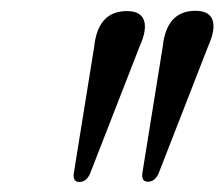

<svg xmlns="http://www.w3.org/2000/svg" viewBox="-20 -804 425 364"><path d="M130.5 -459Q117.5 -459 120 -476L158.5 -715Q165.5 -783 220.5 -783Q247 -783 253 -765.2Q259 -747.5 244.5 -715.5L151 -475.5Q144 -459 130.5 -459ZM260.5 -459.5Q247.5 -459.5 250 -476.5L288.5 -715.5Q295.5 -783.5 350.5 -783.5Q377 -783.5 383 -765.8Q389 -748 374.5 -716L281 -476Q274 -459.5 260.5 -459.5Z"/></svg>

Font: Fraunces 144pt S050
Style: Italic
Weight: 400
Italic angle: -16°
Version: Version 1.000; ttfautohint (v1.8.3)